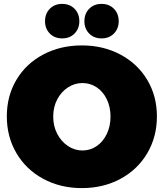

<svg xmlns="http://www.w3.org/2000/svg" viewBox="-20 -949 840 985"><path d="M785 -352Q785 -247 735.5 -163Q686 -79 598 -31.5Q510 16 400 16Q290 16 202 -31.5Q114 -79 64.5 -163Q15 -247 15 -352Q15 -457 64.5 -540Q114 -623 202 -669.5Q290 -716 400 -716Q510 -716 598 -669Q686 -622 735.5 -539Q785 -456 785 -352ZM253 -351Q253 -302 273.5 -262.5Q294 -223 328.5 -200Q363 -177 403 -177Q443 -177 476 -199.5Q509 -222 528 -262Q547 -302 547 -351Q547 -400 528 -439.5Q509 -479 476 -501Q443 -523 403 -523Q363 -523 328.5 -500.5Q294 -478 273.5 -439Q253 -400 253 -351ZM387 -840Q387 -802 362.5 -777Q338 -752 299 -752Q260 -752 235.5 -777Q211 -802 211 -840Q211 -879 235.5 -904Q260 -929 299 -929Q338 -929 362.5 -904Q387 -879 387 -840ZM589 -840Q589 -802 564.5 -777Q540 -752 501 -752Q462 -752 437.5 -777Q413 -802 413 -840Q413 -879 437.5 -904Q462 -929 501 -929Q540 -929 564.5 -904Q589 -879 589 -840Z"/></svg>

Font: Gontserrat Black
Style: Regular
Weight: 900
Designer: Julieta Ulanovsky
Foundry: Julieta Ulanovsky
Version: Version 6.001